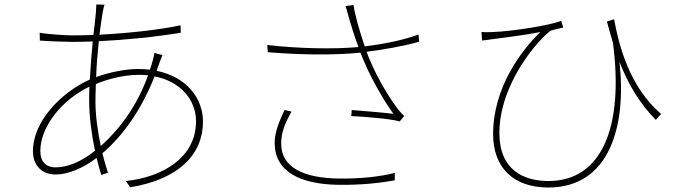

<svg xmlns="http://www.w3.org/2000/svg" viewBox="-20 -800 3040 857"><path d="M447 -779 410 -780C410 -773 409 -760 408 -744C406 -720 402 -685 397 -644C365 -643 333 -642 303 -642C278 -642 191 -647 157 -654L158 -619C193 -616 271 -613 304 -613C333 -613 363 -614 394 -615C389 -563 384 -503 381 -445C248 -385 127 -255 127 -126C127 -58 170 -21 229 -21C281 -21 350 -48 411 -95C418 -67 425 -42 432 -19L462 -29C453 -55 445 -84 437 -116C531 -196 612 -312 670 -459C789 -436 855 -351 855 -259C855 -99 710 -10 542 8L561 36C780 0 886 -112 886 -257C886 -360 815 -456 679 -484C684 -498 689 -512 694 -526C698 -537 701 -545 705 -554L669 -564C668 -553 665 -543 663 -534C659 -519 654 -503 649 -489C632 -491 614 -492 595 -492C544 -492 472 -479 409 -456C411 -512 416 -567 421 -616C542 -622 674 -635 787 -654L786 -687C692 -667 555 -652 424 -645C429 -685 434 -719 438 -743C440 -755 444 -773 447 -779ZM406 -346C406 -372 407 -399 408 -425C459 -446 529 -466 600 -466C614 -466 628 -465 641 -464C591 -325 514 -224 430 -148C416 -214 406 -285 406 -346ZM160 -126C160 -237 260 -357 379 -413C378 -392 378 -370 378 -350C378 -281 389 -199 404 -127C339 -75 278 -53 228 -53C186 -53 160 -77 160 -126Z M1541 -708C1549 -681 1561 -641 1580 -590C1471 -580 1315 -583 1173 -599L1175 -567C1317 -555 1470 -553 1589 -565C1625 -469 1688 -358 1736 -292C1695 -297 1613 -304 1550 -309L1548 -282C1608 -279 1724 -270 1764 -258L1784 -282C1772 -294 1760 -307 1750 -321C1700 -389 1648 -483 1616 -569C1682 -577 1779 -593 1851 -614L1848 -646C1777 -619 1677 -601 1608 -593C1586 -657 1562 -741 1558 -778L1522 -773C1529 -753 1535 -728 1541 -708ZM1281 -302 1250 -309C1227 -259 1206 -212 1206 -162C1206 -35 1318 23 1493 25C1595 26 1674 17 1742 5V-28C1673 -11 1588 -2 1494 -3C1334 -5 1235 -53 1235 -159C1235 -211 1254 -253 1281 -302Z M2721 -714 2689 -704C2698 -670 2707 -639 2716 -609C2765 -234 2667 8 2428 8C2319 8 2209 -40 2209 -206C2209 -425 2380 -621 2438 -663C2452 -668 2482 -674 2494 -677L2485 -707C2433 -686 2263 -660 2180 -657C2162 -656 2141 -656 2129 -657L2132 -619C2150 -621 2168 -624 2185 -626C2228 -632 2329 -644 2392 -657C2309 -577 2181 -411 2181 -201C2181 -51 2273 37 2427 37C2703 37 2777 -240 2745 -524C2785 -422 2834 -340 2907 -265L2931 -291C2788 -415 2743 -597 2721 -714Z"/></svg>

Font: Source Han Sans JP ExtraLight
Style: Regular
Weight: 250
Designer: Ryoko NISHIZUKA 西塚涼子 (kana, bopomofo & ideographs); Paul D. Hunt (Latin, Greek & Cyrillic); Sandoll Communications 산돌커뮤니
Foundry: Adobe
Version: Version 2.001;hotconv 1.0.107;makeotfexe 2.5.65593